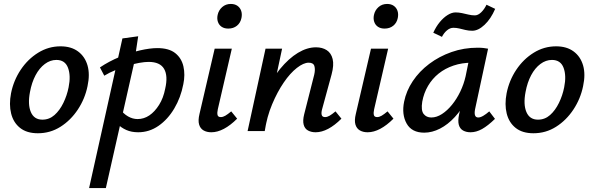

<svg xmlns="http://www.w3.org/2000/svg" viewBox="-20 -665 3014 974"><path d="M172 11Q116 11 82 -16Q48 -43 36.5 -89Q25 -135 36 -192Q49 -257 85 -311Q121 -365 173.5 -397.5Q226 -430 287 -430Q341 -430 376 -404Q411 -378 424 -333Q437 -288 424 -228Q411 -164 375 -109.5Q339 -55 287 -22Q235 11 172 11ZM195 -58Q230 -58 256.5 -81.5Q283 -105 301.5 -143Q320 -181 328 -222Q340 -281 325 -321Q310 -361 266 -361Q235 -361 207.5 -340.5Q180 -320 160.5 -283.5Q141 -247 132 -198Q120 -135 136.5 -96.5Q153 -58 195 -58Z M432 289 601 -470 681 -481 661 -348 517 289ZM681 6Q647 6 621 -5.5Q595 -17 577.5 -35Q560 -53 552 -73L587 -114Q606 -88 629.5 -74.5Q653 -61 678 -61Q710 -61 737.5 -79.5Q765 -98 787 -133Q809 -168 818 -215Q833 -280 812.5 -315.5Q792 -351 734 -351Q714 -351 686 -346Q658 -341 627.5 -331.5Q597 -322 566 -309.5Q535 -297 509 -281L487 -323Q533 -354 586.5 -376Q640 -398 690.5 -409.5Q741 -421 778 -421Q837 -421 869 -395.5Q901 -370 910.5 -328Q920 -286 910 -238Q897 -170 864 -114.5Q831 -59 784 -26.5Q737 6 681 6Z M1052 6Q1029 6 1012.5 -3.5Q996 -13 990 -33.5Q984 -54 992 -87L1069 -418H1156L1085 -111Q1081 -93 1083.5 -82Q1086 -71 1100 -71Q1111 -71 1123 -78Q1135 -85 1153 -100L1183 -63Q1149 -29 1116 -11.5Q1083 6 1052 6ZM1138 -520Q1118 -520 1104.5 -529Q1091 -538 1085.5 -554Q1080 -570 1084 -589Q1089 -613 1107 -629Q1125 -645 1151 -645Q1171 -645 1184.5 -635.5Q1198 -626 1203.5 -610Q1209 -594 1205 -574Q1200 -549 1182 -534.5Q1164 -520 1138 -520Z M1581 6Q1559 6 1542.5 -3Q1526 -12 1520.5 -32.5Q1515 -53 1523 -85L1574 -286Q1580 -312 1575 -329.5Q1570 -347 1546 -347Q1520 -347 1486 -320.5Q1452 -294 1419.5 -246.5Q1387 -199 1360.5 -136Q1334 -73 1323 0H1260Q1284 -103 1320 -182Q1356 -261 1400.5 -315Q1445 -369 1491.5 -397Q1538 -425 1583 -425Q1615 -425 1637.5 -410.5Q1660 -396 1667.5 -365.5Q1675 -335 1662 -287L1614 -111Q1609 -93 1612 -82Q1615 -71 1629 -71Q1640 -71 1652 -78Q1664 -85 1682 -100L1712 -63Q1678 -29 1645 -11.5Q1612 6 1581 6ZM1236 0 1327 -418H1411L1322 0Z M1845 6Q1822 6 1805.5 -3.5Q1789 -13 1783 -33.5Q1777 -54 1785 -87L1862 -418H1949L1878 -111Q1874 -93 1876.5 -82Q1879 -71 1893 -71Q1904 -71 1916 -78Q1928 -85 1946 -100L1976 -63Q1942 -29 1909 -11.5Q1876 6 1845 6ZM1931 -520Q1911 -520 1897.5 -529Q1884 -538 1878.5 -554Q1873 -570 1877 -589Q1882 -613 1900 -629Q1918 -645 1944 -645Q1964 -645 1977.5 -635.5Q1991 -626 1996.5 -610Q2002 -594 1998 -574Q1993 -549 1975 -534.5Q1957 -520 1931 -520Z M2132 8Q2069 8 2043 -38Q2017 -84 2030 -149Q2041 -204 2074 -253.5Q2107 -303 2157.5 -341Q2208 -379 2270.5 -401Q2333 -423 2403 -423Q2421 -423 2433 -421.5Q2445 -420 2456 -418L2390 -111Q2382 -69 2406 -69Q2417 -69 2431.5 -77.5Q2446 -86 2462 -100L2491 -62Q2455 -27 2425.5 -10.5Q2396 6 2367 6Q2345 6 2329 -3Q2313 -12 2307.5 -32Q2302 -52 2309 -85L2344 -243L2392 -277Q2377 -215 2350 -162.5Q2323 -110 2287.5 -71.5Q2252 -33 2212 -12.5Q2172 8 2132 8ZM2168 -69Q2195 -69 2222 -86.5Q2249 -104 2273 -133.5Q2297 -163 2315 -200.5Q2333 -238 2342 -278L2363 -381L2410 -344Q2402 -346 2393 -346.5Q2384 -347 2375 -347Q2324 -347 2281 -332.5Q2238 -318 2205.5 -292Q2173 -266 2151.5 -229.5Q2130 -193 2122 -149Q2115 -105 2129 -87Q2143 -69 2168 -69ZM2222 -478 2178 -499Q2192 -530 2211 -553Q2230 -576 2251 -589Q2272 -602 2291 -602Q2307 -602 2323.5 -598.5Q2340 -595 2356.5 -591Q2373 -587 2389 -587Q2405 -587 2421 -602.5Q2437 -618 2448 -641L2492 -620Q2470 -569 2438 -539Q2406 -509 2376 -509Q2357 -509 2341 -513Q2325 -517 2310 -520.5Q2295 -524 2280 -524Q2263 -524 2247.5 -511Q2232 -498 2222 -478Z M2686 11Q2630 11 2596 -16Q2562 -43 2550.5 -89Q2539 -135 2550 -192Q2563 -257 2599 -311Q2635 -365 2687.5 -397.5Q2740 -430 2801 -430Q2855 -430 2890 -404Q2925 -378 2938 -333Q2951 -288 2938 -228Q2925 -164 2889 -109.5Q2853 -55 2801 -22Q2749 11 2686 11ZM2709 -58Q2744 -58 2770.5 -81.5Q2797 -105 2815.5 -143Q2834 -181 2842 -222Q2854 -281 2839 -321Q2824 -361 2780 -361Q2749 -361 2721.5 -340.5Q2694 -320 2674.5 -283.5Q2655 -247 2646 -198Q2634 -135 2650.5 -96.5Q2667 -58 2709 -58Z"/></svg>

Font: Ysabeau Office SemiBold
Style: Italic
Weight: 600
Italic angle: -12°
Designer: Christian Thalmann (Catharsis Fonts)
Version: Version 2.001;gftools[0.9.30]; featfreeze: tnum,lnum,ss02